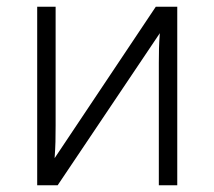

<svg xmlns="http://www.w3.org/2000/svg" viewBox="-20 -553 640 573"><path d="M152 0 457 -454Q455 -428 454.5 -409Q454 -390 454 -365V0H509V-533H445L143 -81Q145 -110 145.5 -130Q146 -150 146 -179V-533H91V0Z"/></svg>

Font: Noto Sans Mono UI Light
Style: Regular
Weight: 300
Designer: Monotype Design team
Foundry: Monotype Imaging Inc.
Version: 1.000